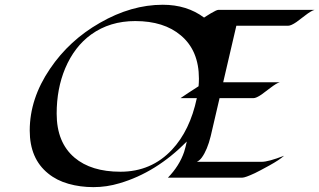

<svg xmlns="http://www.w3.org/2000/svg" viewBox="-20 -744 1337 804"><path d="M661.6 -724.1Q762.7 -724.1 834.5 -670.4Q837.9 -672.4 845.9 -677.7Q854 -683.1 863.3 -688.5Q887.2 -702.6 894 -702.6H1296.9Q1282.7 -698.7 1257.1 -678.7Q1231.4 -658.7 1221.7 -651.9Q1198.7 -636.2 1186.5 -636.2H969.7L914.6 -399.4H1151.4Q1138.2 -396 1111.8 -375.7Q1085.4 -355.5 1075.7 -348.6Q1053.2 -333 1041 -333H899.4L862.3 -173.8Q848.1 -116.2 825.2 -84.5Q815.4 -71.3 804.2 -66.4H1075.7Q1104 -66.4 1169.4 -91.8Q1150.9 -74.7 1107.9 -51Q1064.9 -27.3 1047.4 -19Q1006.8 0 994.1 0H683.1Q731.4 -49.8 751 -107.9Q757.3 -127.9 762.2 -151.4Q633.8 -21.5 480.5 23.4Q426.8 39.6 371.3 39.6Q315.9 39.6 266.6 25.6Q217.3 11.7 181.6 -17.6Q104.5 -79.6 104.5 -197.3Q104.5 -331.1 189.5 -456.1Q270 -575.2 398.4 -648.4Q529.8 -724.1 661.6 -724.1ZM735.8 -333Q765.6 -353.5 811.5 -382.8Q813 -398.9 813 -414.6Q813 -532.2 737.3 -595.7Q666.5 -655.8 546.4 -655.8Q439.9 -655.8 361.8 -599.6Q291.5 -548.8 252.9 -457.5Q217.3 -372.6 217.3 -268.1Q217.3 -147.5 292 -84Q361.8 -24.9 484.4 -24.9Q613.8 -24.9 700.2 -117.2Q775.4 -197.3 804.2 -333Z"/></svg>

Font: Fondamento
Style: Italic
Weight: 400
Italic angle: -12°
Version: Version 1.000